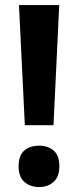

<svg xmlns="http://www.w3.org/2000/svg" viewBox="-20 -734 311 766"><path d="M193.4 -234.4H79.1L55.7 -713.9H216.3ZM54.2 -70.3Q54.2 -113.3 76.7 -133.1Q99.1 -152.8 136.2 -152.8Q171.4 -152.8 194.1 -133.3Q216.8 -113.8 216.8 -70.3Q216.8 -28.8 193.8 -8.3Q170.9 12.2 136.2 12.2Q100.1 12.2 77.1 -8.3Q54.2 -28.8 54.2 -70.3Z"/></svg>

Font: Open Sans SemiCondensed
Style: Bold
Weight: 700
Width: 4
Designer: Monotype Design Team
Foundry: Monotype Imaging Inc.
Version: Version 3.003